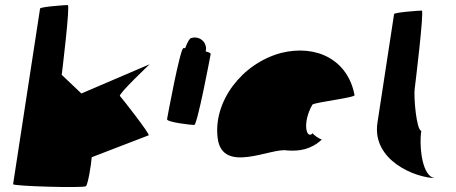

<svg xmlns="http://www.w3.org/2000/svg" viewBox="-20 -745 1808 762"><path d="M32 -14C31 -6 312 2 321 -6C329 -13 342 -91 344 -121L570 -208C576 -213 463 -357 456 -364C449 -372 574 -490 574 -490L303 -374L225 -448C226 -456 259 -725 249 -725C238 -725 140 -718 139 -711Z M643 -272C641 -260 738 -249 751 -249C763 -249 814 -518 816 -530C817 -534 809 -538 796 -541C798 -548 799 -556 796 -564C790 -588 763 -602 739 -594C733 -594 724 -578 715 -554H708C695 -554 645 -284 643 -272Z M844 -196C863 -52 1057 -160 1119 -148C1168 -144 1215 -152 1257 -191C1249 -193 1219 -212 1222 -217C1196 -188 1178 -257 1220 -330C1234 -340 1395 -358 1387 -368C1361 -506 1238 -570 1096 -535C939 -493 825 -341 844 -196ZM1222 -217C1222 -217 1222 -218 1222 -218C1222 -218 1222 -217 1222 -217ZM1258 -192 1257 -191C1259 -191 1259 -191 1258 -190Z M1478 -258C1455 -108 1630 -38 1710 -38C1654 -38 1643 -167 1652 -226C1633 -227 1621 -361 1626 -394C1627 -401 1664 -703 1654 -703C1644 -703 1545 -696 1544 -689Z"/></svg>

Font: Ampere
Style: SCIta
Weight: 400
Version: Version 1